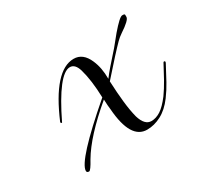

<svg xmlns="http://www.w3.org/2000/svg" viewBox="-94 -498 681 647"><g transform="rotate(-30 246.0 -174.0)"><path d="M85 26Q76 26 76 19Q76 -20 248 -168Q246 -236 233 -281Q224 -311 204 -311Q160 -311 88 -162H86L84 -164L83 -166Q152 -329 229 -329Q265 -329 283 -287Q290 -271 293.5 -252.5Q297 -234 297 -212Q309 -228 323 -244Q337 -260 353 -278Q365 -291 376 -305Q387 -319 398 -332Q434 -374 444 -374H447Q454 -374 454 -370V-362Q454 -350 413 -323Q407 -319 401.5 -314.5Q396 -310 391 -305Q363 -277 297 -202Q299 -156 303 -119.5Q307 -83 314 -56Q326 -16 352 -16Q370 -16 388 -27.5Q406 -39 428 -68Q443 -89 457 -114Q471 -139 485 -166Q487 -170 490.5 -168.5Q494 -167 491 -161Q473 -127 460.5 -104Q448 -81 431 -58Q408 -27 380.5 -12.5Q353 2 325 2Q261 2 252 -119Q250 -133 249 -159Q199 -117 164 -79Q129 -41 109 -7Q91 26 85 26Z"/></g></svg>

Font: Imperial Script
Style: Regular
Weight: 400
Designer: Robert E. Leuschke
Foundry: Robert E. Leuschke
Version: Version 1.010; ttfautohint (v1.8.3)